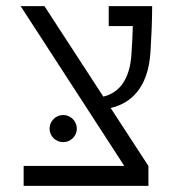

<svg xmlns="http://www.w3.org/2000/svg" viewBox="-20 -606 626 626"><path d="M57.1 0H463.9V-64.9L340.8 -253.9C402.3 -268.1 463.4 -314.5 470.7 -438C473.1 -479 476.1 -534.2 476.1 -585.9H334.5V-521H413.1C412.1 -488.3 410.6 -455.1 408.2 -424.3C402.3 -349.1 370.6 -303.7 316.9 -291L125 -585.9H47.4L385.3 -64.9H57.1ZM186 -142.6C210.4 -142.6 230.5 -162.1 230.5 -186.5C230.5 -210.9 210.4 -231 186 -231C161.6 -231 141.6 -210.9 141.6 -186.5C141.6 -162.1 161.6 -142.6 186 -142.6Z"/></svg>

Font: Cascadia Mono Light
Style: Regular
Weight: 300
Monospace: yes
Designer: Aaron Bell
Foundry: Saja Typeworks
Version: Version 2404.023